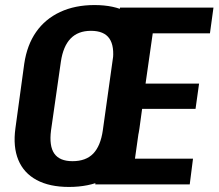

<svg xmlns="http://www.w3.org/2000/svg" viewBox="-20 -730 865 760"><path d="M253 10Q176 10 125 -17.5Q74 -45 52.5 -97Q31 -149 41 -222L76 -478Q87 -552 123 -603.5Q159 -655 218 -682.5Q277 -710 354 -710Q432 -710 483 -682.5Q534 -655 556 -603.5Q578 -552 567 -478L532 -222Q522 -149 485.5 -97Q449 -45 390 -17.5Q331 10 253 10ZM267 -92Q320 -92 349 -122Q378 -152 387 -214L426 -486Q434 -547 413 -577.5Q392 -608 340 -608Q289 -608 259.5 -577.5Q230 -547 221 -486L182 -214Q174 -152 195 -122Q216 -92 267 -92ZM482 -102H744L731 0H357L455 -700H825L811 -598H552L596 -678L548 -342L524 -399H768L754 -299H510L550 -356L503 -22Z"/></svg>

Font: Pathway Extreme Condensed
Style: Bold Italic
Weight: 700
Width: 3
Italic angle: -8°
Version: Version 1.001;gftools[0.9.26]